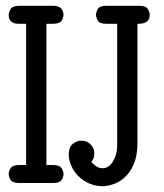

<svg xmlns="http://www.w3.org/2000/svg" viewBox="-20 -631 565 662"><path d="M10 -31Q10 -40 16.5 -51Q23 -62 47 -62H70V-549H47Q43 -549 36.5 -549.5Q30 -550 24 -553Q18 -556 14 -562.5Q10 -569 10 -580Q10 -588 16.5 -599.5Q23 -611 47 -611H163Q184 -611 191.5 -601Q199 -591 199 -580Q199 -571 192.5 -560Q186 -549 162 -549H140V-62H162Q186 -62 192.5 -51Q199 -40 199 -31Q199 -20 192 -10Q185 0 163 0H46Q24 0 17 -10Q10 -20 10 -31ZM217 -99Q217 -123 230.5 -134.5Q244 -146 261 -146Q278 -146 291.5 -134Q305 -122 305 -102Q305 -91 302 -84.5Q299 -78 295 -73Q303 -63 312.5 -57Q322 -51 334 -51Q355 -51 369 -73.5Q383 -96 384 -125V-549H346Q323 -549 317 -560.5Q311 -572 311 -580Q311 -588 317 -599.5Q323 -611 346 -611H461Q482 -611 489 -601Q496 -591 496 -580Q496 -569 492 -563Q488 -557 482.5 -554Q477 -551 470.5 -550Q464 -549 459 -549H454V-139Q454 -94 441 -64.5Q428 -35 409 -18.5Q390 -2 369.5 4.5Q349 11 334 11Q309 11 287.5 1.5Q266 -8 250.5 -23.5Q235 -39 226 -59Q217 -79 217 -99Z"/></svg>

Font: CMU Typewriter Custom
Style: Regular
Weight: 500
Monospace: yes
Version: Version 0.7.0